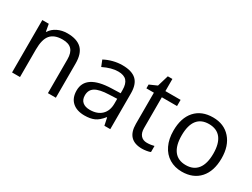

<svg xmlns="http://www.w3.org/2000/svg" viewBox="-52 -1173 2231 1698"><g transform="rotate(30 1063.5 -324.5)"><path d="M452.1 0V-346.2Q452.1 -411.6 422.4 -443.8Q392.6 -476.1 329.1 -476.1Q245.1 -476.1 206.1 -430.7Q167 -385.3 167 -280.8V0H85.9V-535.2H151.9L165 -461.9H168.9Q193.8 -501.5 238.8 -523.2Q283.7 -544.9 338.9 -544.9Q435.5 -544.9 484.4 -498.3Q533.2 -451.7 533.2 -349.1V0Z M1028.8 0 1012.7 -76.2H1008.8Q968.8 -25.9 929 -8.1Q889.2 9.8 829.6 9.8Q750 9.8 704.8 -31.2Q659.7 -72.3 659.7 -147.9Q659.7 -310.1 918.9 -317.9L1009.8 -320.8V-354Q1009.8 -417 982.7 -447Q955.6 -477.1 896 -477.1Q829.1 -477.1 744.6 -436L719.7 -498Q759.3 -519.5 806.4 -531.7Q853.5 -543.9 900.9 -543.9Q996.6 -543.9 1042.7 -501.5Q1088.9 -459 1088.9 -365.2V0ZM845.7 -57.1Q921.4 -57.1 964.6 -98.6Q1007.8 -140.1 1007.8 -214.8V-263.2L926.8 -259.8Q830.1 -256.3 787.4 -229.7Q744.6 -203.1 744.6 -147Q744.6 -103 771.2 -80.1Q797.9 -57.1 845.7 -57.1Z M1428.7 -57.1Q1450.2 -57.1 1470.2 -60.3Q1490.2 -63.5 1502 -66.9V-4.9Q1488.8 1.5 1463.1 5.6Q1437.5 9.8 1417 9.8Q1261.7 9.8 1261.7 -153.8V-472.2H1185.1V-511.2L1261.7 -544.9L1295.9 -659.2H1342.8V-535.2H1498V-472.2H1342.8V-157.2Q1342.8 -108.9 1365.7 -83Q1388.7 -57.1 1428.7 -57.1Z M2070.8 -268.1Q2070.8 -137.2 2004.9 -63.7Q1939 9.8 1822.8 9.8Q1751 9.8 1695.3 -23.9Q1639.6 -57.6 1609.4 -120.6Q1579.1 -183.6 1579.1 -268.1Q1579.1 -398.9 1644.5 -471.9Q1710 -544.9 1826.2 -544.9Q1938.5 -544.9 2004.6 -470.2Q2070.8 -395.5 2070.8 -268.1ZM1663.1 -268.1Q1663.1 -165.5 1704.1 -111.8Q1745.1 -58.1 1824.7 -58.1Q1904.3 -58.1 1945.6 -111.6Q1986.8 -165 1986.8 -268.1Q1986.8 -370.1 1945.6 -423.1Q1904.3 -476.1 1823.7 -476.1Q1744.1 -476.1 1703.6 -423.8Q1663.1 -371.6 1663.1 -268.1Z"/></g></svg>

Font: WebKoruri
Style: Regular
Weight: 400
Foundry: lindwurm / mohemohe
Version: Version 1.00